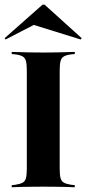

<svg xmlns="http://www.w3.org/2000/svg" viewBox="-22 -790 365 810"><path d="M149.2 -2.4Q123.4 -2.4 100 -2Q76.6 -1.6 58.5 -1.2Q40.3 -0.8 27.4 0V-8.9L42.7 -10.5Q62.9 -13.7 73.4 -19.4Q83.9 -25 87.5 -38.7Q91.1 -52.4 91.1 -78.2V-492.7Q91.1 -518.5 87.5 -532.3Q83.9 -546 73.4 -552Q62.9 -558.1 42.7 -560.5L27.4 -562.1V-571Q40.3 -571 58.5 -570.2Q76.6 -569.4 100 -569Q123.4 -568.5 149.2 -568.5H160.5H171.8Q198.4 -568.5 221 -569Q243.5 -569.4 262.1 -570.2Q280.6 -571 293.5 -571V-562.1L278.2 -560.5Q258.1 -558.1 247.6 -552Q237.1 -546 233.5 -532.3Q229.8 -518.5 229.8 -492.7V-78.2Q229.8 -52.4 233.5 -38.7Q237.1 -25 247.6 -19.4Q258.1 -13.7 278.2 -10.5L293.5 -8.9V0Q280.6 -0.8 262.1 -1.2Q243.5 -1.6 221 -2Q198.4 -2.4 171.8 -2.4H160.5ZM1.6 -623.4 -2.4 -629 157.3 -770.2H166.1L322.6 -629L318.5 -623.4L95.2 -692.7L166.9 -708.9Z"/></svg>

Font: Playfair 144pt SemiCondensed ExtraBold
Style: Regular
Weight: 800
Width: 4
Designer: Claus Eggers Sørensen
Foundry: Claus Eggers Sørensen
Version: Version 2.203